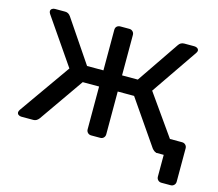

<svg xmlns="http://www.w3.org/2000/svg" viewBox="-94 -639 1004 885"><g transform="rotate(15 407.5 -196.5)"><path d="M22.9 -16.1Q22.9 -21 27.8 -28.8L199.2 -272L47.9 -492.2Q43.9 -499 43.9 -503.9Q43.9 -510.7 49.6 -515.4Q55.2 -520 64 -520H112.8Q128.9 -520 139.2 -504.9L274.9 -304.2H353V-497.1Q353 -508.3 359.6 -514.2Q366.2 -520 376 -520H418.9Q428.7 -520 435.3 -513.4Q441.9 -506.8 441.9 -497.1V-304.2H517.1L653.8 -504.9Q663.6 -520 681.2 -520H729Q737.8 -520 743.9 -515.6Q750 -511.2 750 -503.9Q750 -500 745.1 -492.2L594.2 -272L731 -78.1H789.1Q798.8 -78.1 805.4 -71.5Q812 -64.9 812 -55.2V104Q812 113.8 805.4 120.4Q798.8 127 789.1 127H745.1Q735.4 127 728.8 120.4Q722.2 113.8 722.2 104V0H685.1V-1Q676.3 -2.9 666 -15.1L520 -227.1H441.9V-22.9Q441.9 -13.2 435.5 -6.6Q429.2 0 418.9 0H376Q366.2 0 359.6 -6.6Q353 -13.2 353 -22.9V-227.1H274.9L127 -15.1Q115.7 0 100.1 0H43Q34.2 0 28.6 -4.4Q22.9 -8.8 22.9 -16.1Z"/></g></svg>

Font: Rubik AZ
Style: Regular
Weight: 400
Designer: Hubert and Fischer
Foundry: Hubert & Fischer
Version: Version 2.000